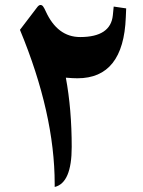

<svg xmlns="http://www.w3.org/2000/svg" viewBox="-20 -743 571 766"><path d="M242.7 -433.1Q266.1 -307.6 266.1 -156.7Q266.1 -13.2 198.2 2.9V-8.8Q198.2 -289.6 59.6 -624L127 -712.4Q134.3 -722.7 140.6 -723.1Q147 -723.6 151.6 -717.8Q156.2 -711.9 162.1 -698.7Q209 -595.2 299.8 -595.2Q421.4 -595.2 430.2 -682.1L433.6 -716.8L483.4 -709.5L481.9 -673.8Q472.7 -430.7 289.1 -430.7Q271 -430.7 242.7 -433.1Z"/></svg>

Font: Parastoo FD
Style: Bold-FD
Weight: 700
Foundry: Saber Rastikerdar (saber.rastikerdar@gmail.com)
Version: Version 2.0.1